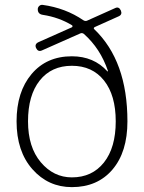

<svg xmlns="http://www.w3.org/2000/svg" viewBox="-20 -758 591 788"><path d="M275 -30Q358 -30 406.5 -91Q455 -152 455 -260Q455 -367 407 -427.5Q359 -488 275 -488Q191 -488 143 -427.5Q95 -367 95 -260Q95 -154 147.5 -92Q200 -30 275 -30ZM369 -647Q362 -643 367 -638Q503 -508 503 -260Q503 -134 441.5 -62Q380 10 275 10Q178 10 113 -63.5Q48 -137 48 -260Q48 -381 109.5 -454Q171 -527 275 -527Q365 -527 421 -465H422Q423 -465 423 -467Q392 -559 324 -619Q317 -624 310 -621L152 -551Q136 -544 128 -561Q121 -577 138 -585L275 -646Q277 -647 277.5 -649.5Q278 -652 276 -654Q222 -687 156 -697Q135 -700 135 -720Q135 -728 141 -733.5Q147 -739 155 -738Q249 -725 322 -675Q330 -670 337 -673L453 -725Q468 -732 476 -715Q483 -698 467 -691Z"/></svg>

Font: Rounded Mplus 1c Light
Style: Regular
Weight: 300
Version: Version 1.059.20150529